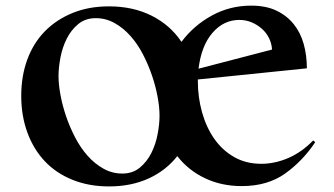

<svg xmlns="http://www.w3.org/2000/svg" viewBox="-20 -659 1198 689"><path d="M847.5 8.8Q775 8.8 715.6 -19.4Q656.2 -47.5 616.2 -98.8Q576.2 -47.5 513.8 -18.8Q451.2 10 371.2 10Q298.8 10 240 -13.8Q181.2 -37.5 140.6 -80.6Q100 -123.8 78.1 -183.8Q56.2 -243.8 56.2 -315Q56.2 -386.2 78.1 -445.6Q100 -505 141.2 -546.9Q182.5 -588.8 240.6 -612.5Q298.8 -636.2 371.2 -636.2Q457.5 -636.2 524.4 -602.5Q591.2 -568.8 631.2 -508.8Q675 -567.5 740 -603.1Q805 -638.8 881.2 -638.8Q935 -638.8 972.5 -620.6Q1010 -602.5 1034.4 -571.9Q1058.8 -541.2 1070 -500.6Q1081.2 -460 1081.2 -413.8L690 -373.8V-367.5Q690 -310 705 -256.2Q720 -202.5 748.8 -161.2Q777.5 -120 820 -95.6Q862.5 -71.2 917.5 -71.2Q966.2 -71.2 1014.4 -91.9Q1062.5 -112.5 1103.8 -155L1111.2 -148.8Q1066.2 -81.2 1003.1 -36.2Q940 8.8 847.5 8.8ZM190 -386.2Q190 -356.2 196.9 -318.8Q203.8 -281.2 216.9 -242.5Q230 -203.8 249.4 -166.2Q268.8 -128.8 294.4 -100Q320 -71.2 351.2 -53.8Q382.5 -36.2 418.8 -36.2Q456.2 -36.2 481.9 -57.5Q507.5 -78.8 523.1 -110Q538.8 -141.2 545.6 -177.5Q552.5 -213.8 552.5 -243.8Q552.5 -273.8 545.6 -311.2Q538.8 -348.8 525.6 -387.5Q512.5 -426.2 493.1 -463.8Q473.8 -501.2 448.1 -530Q422.5 -558.8 391.2 -576.2Q360 -593.8 323.8 -593.8Q286.2 -593.8 260.6 -572.5Q235 -551.2 219.4 -520Q203.8 -488.8 196.9 -452.5Q190 -416.2 190 -386.2ZM956.2 -481.2Q955 -502.5 945.6 -521.9Q936.2 -541.2 920 -555.6Q903.8 -570 883.1 -578.8Q862.5 -587.5 838.8 -587.5Q782.5 -587.5 742.5 -541.2Q702.5 -495 692.5 -412.5Z"/></svg>

Font: Equateur
Style: Regular
Weight: 400
Designer: Ange Degheest & Eugénie Bidaut
Foundry: Velvetyne Type Foundry
Version: Version 1.000;FEAKit 1.0